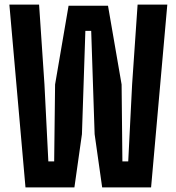

<svg xmlns="http://www.w3.org/2000/svg" viewBox="-20 -820 772 840"><path d="M91.5 0 21 -800H151L174.5 -450.5L191.5 -114H217L221 -450.5L280 -795H452.5L512 -450.5L515.5 -114H541L558 -450.5L582 -800H712L641 0H427L394 -233L379 -685H353.5L338.5 -233L305.5 0Z"/></svg>

Font: Big Shoulders Display Thin ExtraBold
Style: Regular
Weight: 800
Version: Version 2.002